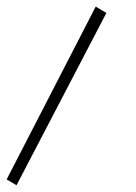

<svg xmlns="http://www.w3.org/2000/svg" viewBox="-87 -272 411 580"><path d="M-66.9 270 202.1 -252 234.4 -232.9 -37.1 287.6Z"/></svg>

Font: Pinar DS1-Light
Style: Regular
Weight: 300
Designer: Amin Abedi
Version: Version 2.000